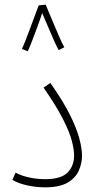

<svg xmlns="http://www.w3.org/2000/svg" viewBox="-20 -799 422 824"><path d="M33 -27 47 -58Q73 -44 107 -37Q141 -30 173 -30Q242 -30 270 -58.5Q298 -87 298 -132Q298 -157 288.5 -194Q279 -231 251 -286.5Q223 -342 167 -423L196 -443Q251 -365 280 -306.5Q309 -248 320.5 -204.5Q332 -161 332 -131Q332 -99 318.5 -67.5Q305 -36 270.5 -15.5Q236 5 173 5Q135 5 96.5 -3.5Q58 -12 33 -27ZM146 -776 176 -779Q185 -758 199.5 -723Q214 -688 229.5 -652Q245 -616 256 -596L232 -584Q225 -595 212 -624.5Q199 -654 185 -687Q171 -720 161 -743Q152 -715 139 -680Q126 -645 115 -616.5Q104 -588 99 -579L74 -589Q79 -599 88.5 -623Q98 -647 109 -676.5Q120 -706 130 -733Q140 -760 146 -776Z"/></svg>

Font: Noto Sans Arabic SemCond ExtLt
Style: Regular
Weight: 200
Width: 4
Designer: Monotype Design Team, Nadine Chahine, Nizar Qandah and Khaled Hosny
Foundry: Monotype Imaging Inc.
Version: Version 2.012; ttfautohint (v1.8.4.7-5d5b)